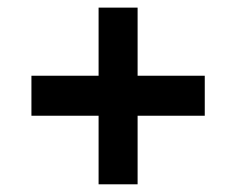

<svg xmlns="http://www.w3.org/2000/svg" viewBox="-20 -535 620 504"><path d="M238.8 -515V-336.2H62.5V-231.2H238.8V-51.2H341.2V-231.2H517.5V-336.2H341.2V-515Z"/></svg>

Font: Cambay
Style: Bold Italic
Weight: 700
Italic angle: -11°
Designer: Pooja Saxena
Foundry: Pooja Saxena
Version: Version 1.006;PS 001.006;hotconv 1.0.70;makeotf.lib2.5.58329